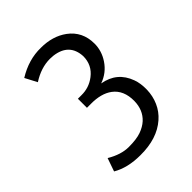

<svg xmlns="http://www.w3.org/2000/svg" viewBox="-217 -887 1017 1017"><g transform="rotate(-45 291.5 -378.5)"><path d="M90.3 -714.8Q175.8 -767.6 265.6 -765.6Q353 -765.6 413.1 -721.7Q482.4 -670.9 482.4 -580.1Q482.4 -525.4 450.7 -478Q416.5 -426.8 357.9 -406.2Q459.5 -388.7 494.1 -293Q506.8 -258.8 505.9 -212.2Q504.9 -165.5 486.8 -124.5Q468.8 -83.5 434.6 -53.7Q361.3 10.7 236.3 9.8Q141.1 9.8 76.7 -28.3L102.5 -102.5Q166 -64.5 223.9 -64.5Q281.7 -64.5 315.7 -76.7Q349.6 -88.9 372.1 -109.4Q415.5 -149.9 416.5 -215.8Q417.5 -296.4 365.2 -335.4Q319.8 -369.1 241.7 -368.2H213.4V-436H239.3Q296.4 -435.1 341.3 -469.7Q393.1 -509.3 393.1 -575.7Q387.7 -675.8 282.7 -689Q270 -690.4 258.3 -690.4Q191.4 -690.4 125.5 -647.9Z"/></g></svg>

Font: Duru Sans
Style: Regular
Weight: 400
Designer: Onur Yazõcõgil
Foundry: Onur Yazõcõgil
Version: Version 1.001